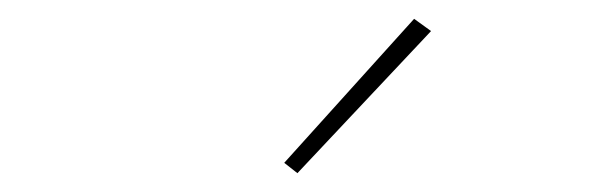

<svg xmlns="http://www.w3.org/2000/svg" viewBox="-20 -781 640 204"><path d="M296 -597 282 -608 420 -761 438 -748Z"/></svg>

Font: IBM Plex Mono Thin
Style: Italic
Weight: 100
Italic angle: -9°
Monospace: yes
Designer: Mike Abbink, Paul van der Laan, Pieter van Rosmalen
Foundry: Bold Monday
Version: Version 2.3